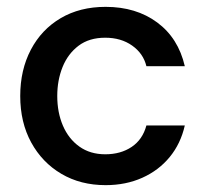

<svg xmlns="http://www.w3.org/2000/svg" viewBox="-20 -528 597 560"><path d="M288 12Q215 12 159 -21Q103 -54 71 -112.5Q39 -171 39 -248Q39 -324 70 -383Q101 -442 157 -475Q213 -508 288 -508Q377 -508 438.5 -462.5Q500 -417 519 -335H407Q398 -372 365.5 -395Q333 -418 287 -418Q240 -418 209 -394.5Q178 -371 162.5 -332.5Q147 -294 147 -248Q147 -200 163.5 -161.5Q180 -123 211.5 -100.5Q243 -78 287 -78Q332 -78 364 -99.5Q396 -121 407 -162H519Q507 -109 475 -70Q443 -31 395 -9.5Q347 12 288 12Z"/></svg>

Font: Rethink Sans Medium
Style: Regular
Weight: 500
Designer: The Rethink Sans project authors (Hans Thiessen). DM Sans designed by Colophon Foundry.
Foundry: Rethink Communications LLC
Version: Version 1.001